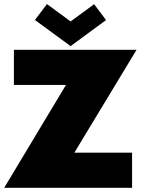

<svg xmlns="http://www.w3.org/2000/svg" viewBox="-25 -898 704 918"><path d="M142 -802.5 199.5 -878.5 312.5 -795.5 425 -878 482 -802 312.5 -677.5ZM41.5 -660H628L330.5 -168H606.5V0H-5L290.5 -492H41.5Z"/></svg>

Font: League Spartan Black
Style: Regular
Weight: 900
Foundry: The League of Moveable Type
Version: Version 2.002